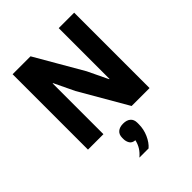

<svg xmlns="http://www.w3.org/2000/svg" viewBox="-266 -840 1257 1257"><g transform="rotate(-45 362.0 -211.5)"><path d="M481 0 290 -330 223 -470H220V-324V0H77V-698H243L434 -368L501 -228H504V-374V-698H647V0ZM360 42Q393 42 411.5 58Q430 74 430 104V118Q430 164 411 207Q392 250 363 275H278Q304 253 318.5 229.5Q333 206 340 176Q312 174 301 155.5Q290 137 290 115V104Q290 74 308.5 58Q327 42 360 42Z"/></g></svg>

Font: IBM Plex Sans
Style: Regular
Weight: 400
Designer: Mike Abbink, Paul van der Laan, Pieter van Rosmalen
Foundry: Bold Monday
Version: Version 3.201